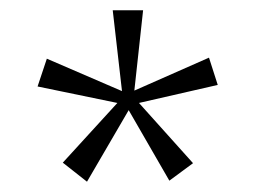

<svg xmlns="http://www.w3.org/2000/svg" viewBox="-20 -637 496 373"><path d="M149 -284 102 -321 208 -437 53 -469 71 -523 217 -460 199 -617H258L241 -461L386 -525L403 -472L250 -437L355 -320L309 -286L230 -423Z"/></svg>

Font: Smooch Sans Thin
Style: Bold
Weight: 700
Version: Version 1.010